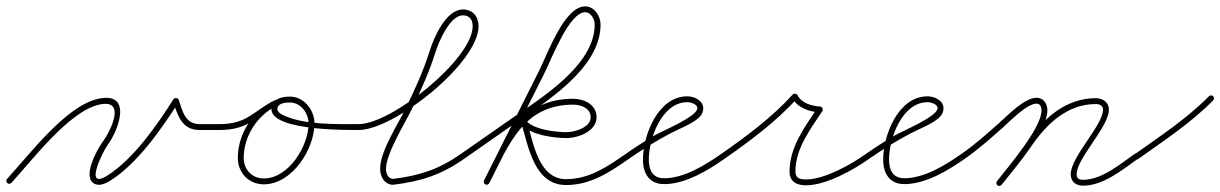

<svg xmlns="http://www.w3.org/2000/svg" viewBox="-21 -582 3946 621"><path d="M2.6 10C6.5 13.6 12.5 13.3 16 9.4C86.3 -67.6 202.6 -221.9 300.1 -243.7C389.6 -263.8 336.1 -156.7 311.4 -123.7C294.2 -100.7 239.7 -3.9 288.3 14C304.2 19.8 323 10.2 336 2.1C422.5 -52 502.2 -165.3 556 -250.9C558 -254 553.1 -256.2 548.1 -256.7C543.1 -257.3 537.8 -256.3 539 -252.9C554.6 -208.1 566.6 -161.5 625 -161.5C646 -161.5 667 -161.5 688 -161.5C693.2 -161.5 697.5 -165.8 697.5 -171C697.5 -176.2 693.2 -180.5 688 -180.5C688 -180.5 688 -180.5 688 -180.5C667 -180.5 646 -180.5 625 -180.5C577.2 -180.5 569.5 -223 557 -259.1C555.8 -262.5 552.5 -264.5 549 -264.9C545.5 -265.3 541.9 -264.1 540 -261.1C487.7 -178 409.8 -66.4 326 -14.1C248.6 34.3 312.1 -92.9 326.6 -112.3C362.7 -160.4 409.8 -287.7 295.9 -262.3C192.3 -239.1 75.6 -84.1 2 -3.4C-1.6 0.5 -1.3 6.5 2.6 10Z M688 -161.5C688 -161.5 688 -161.5 688 -161.5C786 -161.6 803.4 -205.2 876.5 -240.9C881.3 -243.2 883.2 -248.9 880.9 -253.6C878.6 -258.4 872.9 -260.3 868.2 -258C868.2 -258 868.2 -258 868.2 -258C798 -223.7 781.1 -180.6 688 -180.5C682.7 -180.5 678.5 -176.2 678.5 -171C678.5 -165.7 682.8 -161.5 688 -161.5ZM868.4 -258.1C868.4 -258.1 868.4 -258.1 868.4 -258.1C797.4 -225.2 748.2 -149.4 748.2 -71.2C748.2 -23.2 783.7 14.2 832.2 14.2C923.8 14.2 996.1 -99.6 996.1 -182.5C996.1 -226.1 962.5 -269.5 917 -269.5C895 -269.5 867.4 -265 859 -241.1C859 -241.1 859 -241.2 859 -241.2C859 -241.2 859.1 -241.2 859.1 -241.2C829.5 -158.5 1101.1 -161.5 1139 -161.5C1144.2 -161.5 1148.5 -165.7 1148.5 -171C1148.5 -176.2 1144.3 -180.5 1139 -180.5C1139 -180.5 1139 -180.5 1139 -180.5C1066.3 -180.6 963.8 -177.5 896.7 -208.8C886.8 -213.5 872.2 -221.6 876.9 -234.8C876.9 -234.8 877 -234.8 877 -234.8C877 -234.8 877 -234.9 877 -234.9C882 -249.3 904.3 -250.5 917 -250.5C951.9 -250.5 977.1 -215.6 977.1 -182.5C977.1 -110.3 913 -4.8 832.2 -4.8C794.1 -4.8 767.2 -33.6 767.2 -71.2C767.2 -142 812.1 -211.1 876.4 -240.9C881.1 -243.1 883.2 -248.7 881 -253.5C878.8 -258.2 873.1 -260.3 868.4 -258.1Z M1129.5 -171C1129.5 -165.7 1133.8 -161.5 1139 -161.5C1254.6 -161.6 1526.8 -378.4 1526.8 -497.1C1526.8 -528.3 1508.5 -551.4 1476.2 -551.4C1421.9 -551.4 1382.6 -461.5 1368.9 -417.8C1348.4 -352.2 1319.5 -289.3 1289.2 -227.6C1264.6 -177.4 1208.4 -92.7 1208.4 -36C1208.4 -10.8 1222.7 15.6 1250.8 15.6C1250.8 15.6 1251.1 15.6 1251.4 15.6C1251.7 15.6 1252 15.5 1252 15.5C1341 4.4 1405.8 -16.1 1481.5 -69.2C1485.8 -72.2 1486.8 -78.2 1483.8 -82.5C1480.8 -86.8 1474.8 -87.8 1470.5 -84.8C1397.4 -33.4 1335.6 -14 1249.6 -3.3C1249.6 -3.3 1249.9 -3.3 1250.2 -3.4C1250.5 -3.4 1250.8 -3.4 1250.8 -3.4C1233.7 -3.4 1227.4 -21.7 1227.4 -36C1227.4 -84.8 1289.9 -185.5 1311.7 -230.4C1340.4 -289.4 1367.4 -349.5 1387.1 -412.2C1397.7 -446 1433.8 -532.4 1476.2 -532.4C1498 -532.4 1507.8 -517.8 1507.8 -497.1C1507.8 -391.3 1245.6 -180.6 1139 -180.5C1133.7 -180.5 1129.5 -176.2 1129.5 -171Z M1468.2 -71.6C1471.2 -67.3 1477.1 -66.2 1481.4 -69.2C1534.6 -106.3 1587.8 -143.4 1640.9 -180.6C1640.9 -180.6 1640.9 -180.6 1640.9 -180.6C1640.9 -180.6 1640.9 -180.6 1640.9 -180.6C1743 -252 1921.5 -359.9 1921.5 -503C1921.5 -529.8 1901.2 -561.5 1872 -561.5C1804.4 -561.5 1751.2 -410.1 1721.7 -351.3C1662.6 -233.6 1603.6 -115.9 1544.5 1.7C1542.2 6.4 1544 12.1 1548.7 14.5C1553.4 16.8 1559.1 15 1561.5 10.3C1561.5 10.3 1561.5 10.3 1561.5 10.3C1620.5 -107.4 1679.6 -225.1 1738.6 -342.7C1764.2 -393.7 1819.9 -542.5 1872 -542.5C1890.3 -542.5 1902.5 -519 1902.5 -503C1902.5 -368.9 1725 -262.6 1630.1 -196.1C1630.1 -196.1 1630.1 -196.1 1630.1 -196.1C1630.1 -196.1 1630.1 -196.1 1630.1 -196.1C1576.9 -159 1523.7 -121.9 1470.6 -84.8C1466.3 -81.8 1465.2 -75.9 1468.2 -71.6ZM1548.7 14.5C1553.4 16.8 1559.1 15 1561.5 10.3C1624.4 -113.3 1670.9 -243.5 1833 -243.5C1857.8 -243.5 1889.5 -232.3 1889.5 -203C1889.5 -169.3 1837.3 -154.5 1811 -154.5C1776.2 -154.5 1706.5 -162.8 1682.1 -190.3C1678.8 -194 1674.1 -194.1 1670.5 -192.2C1666.9 -190.2 1664.5 -186.1 1665.9 -181.3C1688.6 -104.6 1708.1 16.5 1810 16.5C1889.6 16.5 1952 -25.5 2014.4 -69.2C2018.7 -72.2 2019.8 -78.2 2016.8 -82.4C2013.8 -86.7 2007.8 -87.8 2003.6 -84.8C2003.6 -84.8 2003.6 -84.8 2003.6 -84.8C1944.6 -43.5 1885.2 -2.5 1810 -2.5C1721.2 -2.5 1703.9 -119.6 1684.1 -186.7C1682.7 -191.5 1677 -191.1 1672.5 -188.6C1668 -186 1664.6 -181.4 1667.9 -177.7C1696.5 -145.3 1769.9 -135.5 1811 -135.5C1848.9 -135.5 1908.5 -157.1 1908.5 -203C1908.5 -243.7 1868.7 -262.5 1833 -262.5C1661.6 -262.5 1611.2 -129.2 1544.5 1.7C1542.2 6.4 1544 12.1 1548.7 14.5Z M2014.4 -69.2C2014.4 -69.2 2014.4 -69.2 2014.4 -69.2C2057.3 -99.1 2101.7 -126.6 2148 -151C2176.6 -166.1 2214.1 -179.2 2238.4 -200.5C2248 -208.8 2253.5 -219.1 2253.5 -232C2253.5 -257.4 2223.7 -270.5 2202 -270.5C2107.7 -270.5 2058.5 -145.1 2058.5 -66C2058.5 -21.9 2078.5 13.5 2127 13.5C2196.3 13.5 2269 -30.9 2323.5 -69.2C2327.8 -72.3 2328.8 -78.2 2325.8 -82.5C2322.7 -86.8 2316.8 -87.8 2312.5 -84.8C2312.5 -84.8 2312.5 -84.8 2312.5 -84.8C2261.6 -48.9 2192 -5.5 2127 -5.5C2089.4 -5.5 2077.5 -32.5 2077.5 -66C2077.5 -133.8 2119.6 -251.5 2202 -251.5C2212.3 -251.5 2234.5 -245.5 2234.5 -232C2234.5 -205.2 2119.5 -157.5 2097.9 -145C2065.6 -126.4 2034.2 -106.1 2003.6 -84.8C1999.3 -81.8 1998.2 -75.9 2001.2 -71.6C2004.2 -67.3 2010.1 -66.2 2014.4 -69.2Z M2310.2 -71.6C2313.2 -67.3 2319.1 -66.2 2323.4 -69.2C2404 -125.2 2491.5 -190.5 2557.1 -263.7C2558.9 -265.7 2554.4 -267.5 2549.7 -268.2C2545.1 -268.8 2540.2 -268.3 2541.5 -265.8C2557.4 -233.3 2596.6 -220.3 2630.5 -218.5C2633.7 -218.3 2632.7 -223.4 2630.5 -227.7C2628.3 -232.1 2624.8 -235.9 2623.1 -233.2C2581.4 -170.2 2532.7 -106.4 2532.7 -27.1C2532.7 6 2556.2 17.4 2586.1 17.4C2650.6 17.4 2740.5 -32.7 2791.5 -69.3C2795.8 -72.3 2796.8 -78.3 2793.7 -82.5C2790.7 -86.8 2784.7 -87.8 2780.5 -84.7C2780.5 -84.7 2780.5 -84.7 2780.5 -84.7C2732.9 -50.6 2646.2 -1.6 2586.1 -1.6C2566.8 -1.6 2551.7 -5.2 2551.7 -27.1C2551.7 -101.9 2599.6 -163.2 2638.9 -222.8C2640.7 -225.4 2640.4 -229 2638.9 -232C2637.4 -235 2634.7 -237.3 2631.5 -237.5C2604.9 -238.9 2571.2 -248.3 2558.5 -274.2C2557.3 -276.7 2554.3 -278.3 2551.2 -278.7C2548.1 -279.1 2544.8 -278.4 2542.9 -276.3C2478.3 -204.3 2391.9 -139.9 2312.6 -84.8C2308.3 -81.8 2307.2 -75.9 2310.2 -71.6Z M2791.4 -69.2C2791.4 -69.2 2791.4 -69.2 2791.4 -69.2C2834.3 -99.1 2878.7 -126.6 2925 -151C2953.6 -166.1 2991.1 -179.2 3015.4 -200.5C3025 -208.8 3030.5 -219.1 3030.5 -232C3030.5 -257.4 3000.7 -270.5 2979 -270.5C2884.7 -270.5 2835.5 -145.1 2835.5 -66C2835.5 -21.9 2855.5 13.5 2904 13.5C2973.3 13.5 3046 -30.9 3100.5 -69.2C3104.8 -72.3 3105.8 -78.2 3102.8 -82.5C3099.7 -86.8 3093.8 -87.8 3089.5 -84.8C3089.5 -84.8 3089.5 -84.8 3089.5 -84.8C3038.6 -48.9 2969 -5.5 2904 -5.5C2866.4 -5.5 2854.5 -32.5 2854.5 -66C2854.5 -133.8 2896.6 -251.5 2979 -251.5C2989.3 -251.5 3011.5 -245.5 3011.5 -232C3011.5 -205.2 2896.5 -157.5 2874.9 -145C2842.6 -126.4 2811.2 -106.1 2780.6 -84.8C2776.3 -81.8 2775.2 -75.9 2778.2 -71.6C2781.2 -67.3 2787.1 -66.2 2791.4 -69.2Z M3100.4 -69.2C3100.4 -69.2 3100.4 -69.2 3100.4 -69.2C3144.4 -99.7 3184.4 -135.5 3224.3 -171C3246.5 -190.7 3300.1 -246.8 3331.7 -246.8C3344.1 -246.8 3347.6 -234.8 3347.6 -224.4C3347.6 -167.9 3241.2 -44.2 3203.5 4.2C3200.3 8.3 3201 14.3 3205.2 17.5C3209.3 20.7 3215.3 20 3218.5 15.8C3218.5 15.8 3218.5 15.8 3218.5 15.8C3259.8 -37.3 3366.6 -160.5 3366.6 -224.4C3366.6 -245.6 3355.3 -265.8 3331.7 -265.8C3292.4 -265.8 3239.1 -209.6 3211.7 -185.2C3172.3 -150.2 3133 -114.9 3089.6 -84.8C3085.3 -81.8 3084.2 -75.9 3087.2 -71.6C3090.2 -67.3 3096.1 -66.2 3100.4 -69.2ZM3218.4 15.9C3218.4 15.9 3218.4 15.9 3218.4 15.9C3251.6 -25.6 3285.8 -66.7 3315.8 -110.6C3364.6 -181.8 3431.8 -245.5 3523.2 -245.5C3534.7 -245.5 3546.6 -240.6 3546.6 -227.5C3546.6 -176.8 3442.2 -75.2 3442.2 -18.6C3442.2 5.7 3458.4 18.5 3482 18.5C3547.6 18.5 3609.1 -32.8 3660.5 -69.3C3664.8 -72.3 3665.8 -78.2 3662.7 -82.5C3659.7 -86.8 3653.8 -87.8 3649.5 -84.7C3649.5 -84.7 3649.5 -84.7 3649.5 -84.7C3601.9 -51 3542.6 -0.5 3482 -0.5C3468.8 -0.5 3461.2 -4.8 3461.2 -18.6C3461.2 -70 3565.6 -171.5 3565.6 -227.5C3565.6 -251.5 3545.4 -264.5 3523.2 -264.5C3425.2 -264.5 3352.6 -198 3300.2 -121.4C3270.4 -77.9 3236.4 -37.1 3203.6 4.1C3200.3 8.2 3201 14.2 3205.1 17.4C3209.2 20.7 3215.2 20 3218.4 15.9Z M3647.3 -70.2C3650.3 -65.9 3656.2 -64.9 3660.5 -67.9C3743.1 -126.6 3831.5 -184.9 3902.8 -257.3C3906.5 -261.1 3906.4 -267.1 3902.7 -270.8C3898.9 -274.5 3892.9 -274.4 3889.2 -270.7C3889.2 -270.7 3889.2 -270.7 3889.2 -270.7C3818.8 -199.1 3731.2 -141.5 3649.5 -83.4C3645.2 -80.4 3644.2 -74.4 3647.3 -70.2Z"/></svg>

Font: FRB American Cursive Extralight
Style: Italic
Weight: 200
Italic angle: -25°
Version: Version 2.0;Modular Font Editor K font №1